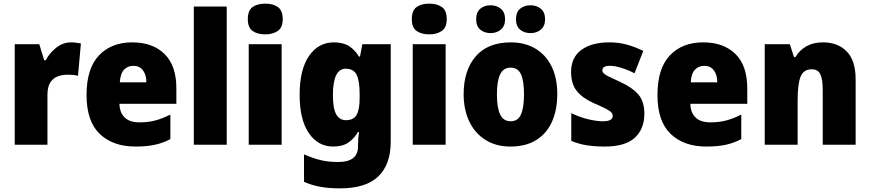

<svg xmlns="http://www.w3.org/2000/svg" viewBox="-20 -796 4784 1056"><path d="M371 -563Q385 -563 399.5 -561Q414 -559 425 -557L409 -379Q399 -382 385.5 -383.5Q372 -385 350 -385Q323 -385 298 -376Q273 -367 257 -343Q241 -319 241 -274V0H61V-553H196L223 -465H232Q251 -503 288.5 -533Q326 -563 371 -563Z M708 -563Q820 -563 885 -499Q950 -435 950 -310V-225H637Q638 -177 665.5 -150Q693 -123 748 -123Q795 -123 834.5 -133.5Q874 -144 917 -166V-31Q878 -10 833 0Q788 10 725 10Q601 10 528.5 -59.5Q456 -129 456 -273Q456 -419 524 -491Q592 -563 708 -563ZM714 -434Q683 -434 662.5 -413Q642 -392 639 -343H785Q785 -385 766 -409.5Q747 -434 714 -434Z M1227 0H1046V-760H1227Z M1439 -776Q1481 -776 1508 -757.5Q1535 -739 1535 -691Q1535 -644 1507.5 -625.5Q1480 -607 1439 -607Q1396 -607 1369.5 -625.5Q1343 -644 1343 -691Q1343 -739 1369.5 -757.5Q1396 -776 1439 -776ZM1529 -553V0H1348V-553Z M1816 -563Q1867 -563 1899.5 -542.5Q1932 -522 1954 -485H1960L1973 -553H2129V-17Q2129 108 2061 174Q1993 240 1849 240Q1789 240 1742 231.5Q1695 223 1652 204V53Q1700 74 1742.5 84.5Q1785 95 1840 95Q1949 95 1949 10V1Q1949 -13 1950.5 -32.5Q1952 -52 1955 -70H1949Q1928 -34 1896 -12Q1864 10 1812 10Q1729 10 1678.5 -64Q1628 -138 1628 -275Q1628 -413 1679.5 -488Q1731 -563 1816 -563ZM1881 -418Q1811 -418 1811 -272Q1811 -200 1829 -167.5Q1847 -135 1883 -135Q1925 -135 1941.5 -164.5Q1958 -194 1958 -256V-281Q1958 -349 1942 -383.5Q1926 -418 1881 -418Z M2341 -776Q2383 -776 2410 -757.5Q2437 -739 2437 -691Q2437 -644 2409.5 -625.5Q2382 -607 2341 -607Q2298 -607 2271.5 -625.5Q2245 -644 2245 -691Q2245 -739 2271.5 -757.5Q2298 -776 2341 -776ZM2431 -553V0H2250V-553Z M3045 -278Q3045 -193 3016.5 -128Q2988 -63 2930.5 -26.5Q2873 10 2787 10Q2708 10 2650 -26.5Q2592 -63 2561 -128Q2530 -193 2530 -278Q2530 -409 2596.5 -486Q2663 -563 2790 -563Q2865 -563 2922.5 -530Q2980 -497 3012.5 -433Q3045 -369 3045 -278ZM2713 -277Q2713 -205 2730.5 -167Q2748 -129 2789 -129Q2829 -129 2845.5 -167Q2862 -205 2862 -278Q2862 -350 2845.5 -387Q2829 -424 2788 -424Q2749 -424 2731 -387.5Q2713 -351 2713 -277ZM2599 -690Q2599 -729 2621.5 -748Q2644 -767 2678 -767Q2712 -767 2735 -747.5Q2758 -728 2758 -690Q2758 -653 2735 -633.5Q2712 -614 2678 -614Q2644 -614 2621.5 -633Q2599 -652 2599 -690ZM2818 -690Q2818 -729 2840.5 -748Q2863 -767 2898 -767Q2932 -767 2955 -747.5Q2978 -728 2978 -690Q2978 -653 2955 -633.5Q2932 -614 2898 -614Q2863 -614 2840.5 -633Q2818 -652 2818 -690Z M3524 -170Q3524 -87 3471.5 -38.5Q3419 10 3306 10Q3254 10 3210 3.5Q3166 -3 3122 -21V-174Q3166 -152 3213.5 -140.5Q3261 -129 3295 -129Q3350 -129 3350 -158Q3350 -169 3342 -178Q3334 -187 3311.5 -198.5Q3289 -210 3245 -229Q3183 -257 3152 -296Q3121 -335 3121 -400Q3121 -480 3177.5 -521.5Q3234 -563 3331 -563Q3382 -563 3426.5 -551Q3471 -539 3518 -516L3470 -393Q3435 -411 3398.5 -422.5Q3362 -434 3335 -434Q3293 -434 3293 -410Q3293 -400 3300.5 -392.5Q3308 -385 3329 -374.5Q3350 -364 3392 -345Q3456 -316 3490 -277.5Q3524 -239 3524 -170Z M3848 -563Q3960 -563 4025 -499Q4090 -435 4090 -310V-225H3777Q3778 -177 3805.5 -150Q3833 -123 3888 -123Q3935 -123 3974.5 -133.5Q4014 -144 4057 -166V-31Q4018 -10 3973 0Q3928 10 3865 10Q3741 10 3668.5 -59.5Q3596 -129 3596 -273Q3596 -419 3664 -491Q3732 -563 3848 -563ZM3854 -434Q3823 -434 3802.5 -413Q3782 -392 3779 -343H3925Q3925 -385 3906 -409.5Q3887 -434 3854 -434Z M4507 -563Q4588 -563 4637 -513Q4686 -463 4686 -360V0H4505V-304Q4505 -359 4492 -387Q4479 -415 4445 -415Q4399 -415 4383 -374Q4367 -333 4367 -246V0H4186V-553H4324L4347 -482H4355Q4378 -521 4416 -542Q4454 -563 4507 -563Z"/></svg>

Font: Noto Sans Gurmukhi UI SemiCondensed Black
Style: Regular
Weight: 900
Width: 4
Designer: Jelle Bosma - Monotype Design Team
Foundry: Monotype Imaging Inc.
Version: Version 2.004; ttfautohint (v1.8.4.7-5d5b)